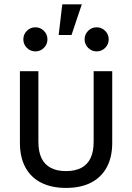

<svg xmlns="http://www.w3.org/2000/svg" viewBox="-20 -874 622 903"><path d="M290.5 9.8Q221.7 9.8 173.1 -15.1Q124.5 -40 99.1 -87.4Q73.7 -134.8 73.7 -202.1V-539.1H160.6V-206.5Q160.6 -161.1 175 -130.6Q189.5 -100.1 218.5 -84.7Q247.6 -69.3 290.5 -69.3Q333.5 -69.3 362.5 -84.7Q391.6 -100.1 406 -130.6Q420.4 -161.1 420.4 -206.5V-539.1H507.8V-202.1Q507.8 -134.8 482.2 -87.4Q456.5 -40 408.2 -15.1Q359.9 9.8 290.5 9.8ZM434.6 -632.3Q411.1 -632.3 394.5 -648.9Q377.9 -665.5 377.9 -689Q377.9 -712.4 394.5 -729Q411.1 -745.6 434.6 -745.6Q458 -745.6 474.6 -729Q491.2 -712.4 491.2 -689Q491.2 -665.5 474.6 -648.9Q458 -632.3 434.6 -632.3ZM146.5 -632.3Q123 -632.3 106.4 -648.9Q89.8 -665.5 89.8 -689Q89.8 -712.4 106.4 -729Q123 -745.6 146.5 -745.6Q169.9 -745.6 186.5 -729Q203.1 -712.4 203.1 -689Q203.1 -665.5 186.5 -648.9Q169.9 -632.3 146.5 -632.3ZM255.9 -709.5 272.9 -853.5H364.7L316.4 -709.5Z"/></svg>

Font: Inter 18pt
Style: Regular
Weight: 400
Designer: Rasmus Andersson
Foundry: rsms
Version: Version 4.001;git-66647c0bb